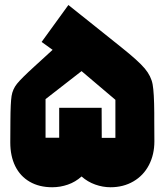

<svg xmlns="http://www.w3.org/2000/svg" viewBox="-20 -746 672 784"><path d="M22.5 -251.5Q22.9 -326.7 27.3 -354.2Q31.7 -381.8 49.3 -403.8Q66.9 -425.8 121.6 -475.6L194.8 -542.5L149.9 -574.7L259.3 -725.6L475.6 -552.7Q545.4 -497.1 571.3 -466.1Q597.2 -435.1 603.3 -401.1Q609.4 -367.2 609.9 -284.7V-255.9L610.4 -168.9Q610.4 -114.7 588.1 -72Q565.9 -29.3 524.9 -5.4Q483.9 18.6 431.2 18.6Q399.9 18.6 368.9 7.6Q337.9 -3.4 313 -25.4Q288.1 -2.9 257.1 7.8Q226.1 18.6 193.4 18.6Q140.1 18.6 101.3 -3.9Q62.5 -26.4 42.2 -67.6Q22 -108.9 22 -164.1ZM221.7 -183.6V-305.7H395L395.5 -183.1H451.2V-338.4L313 -455.6L166 -341.3V-183.6Z"/></svg>

Font: SG Kara Bold
Style: Regular
Weight: 400
Designer: Damoon Khanjanzadeh
Version: Version 1.000